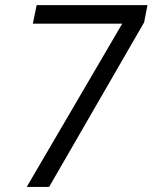

<svg xmlns="http://www.w3.org/2000/svg" viewBox="-20 -734 599 754"><path d="M85 0 460 -641.1H108.9L124 -713.9H559.1L545.9 -646L172.9 0Z"/></svg>

Font: OpenSans-Italic
Style: Italic
Weight: 400
Italic angle: -12°
Foundry: Ascender Corporation
Version: Version 1.10